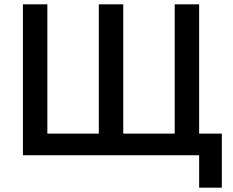

<svg xmlns="http://www.w3.org/2000/svg" viewBox="-20 -718 1076 888"><path d="M901 0H86V-698H199V-100H437V-698H550V-100H788V-698H901V-100H1006V150H901Z"/></svg>

Font: Plexus Sans Medium
Style: Regular
Weight: 500
Version: Version 2.001;PS 002.001;hotconv 1.0.70;makeotf.lib2.5.58329